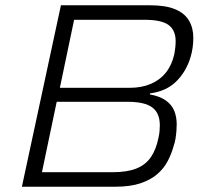

<svg xmlns="http://www.w3.org/2000/svg" viewBox="-20 -708 783 728"><path d="M63 0 211 -688H549Q608 -688 644 -673Q680 -658 696.5 -630Q713 -602 713 -565Q713 -546 710.5 -528Q708 -510 703 -493Q687 -438 649 -400Q611 -362 549 -354L548 -350Q587 -343 609.5 -326.5Q632 -310 641 -287Q650 -264 650 -237Q650 -227 649 -212.5Q648 -198 645.5 -182.5Q643 -167 638 -153Q630 -124 615.5 -96.5Q601 -69 576 -47.5Q551 -26 512.5 -13Q474 0 416 0ZM139 -55H406Q462 -55 497 -69Q532 -83 552 -112Q572 -141 581 -186Q584 -199 585 -211Q586 -223 586 -233Q586 -279 557.5 -300.5Q529 -322 464 -322H195ZM207 -375H471Q517 -375 552 -390Q587 -405 609.5 -433.5Q632 -462 641 -503Q643 -514 644.5 -526.5Q646 -539 646 -552Q646 -593 619.5 -613Q593 -633 527 -633H261Z"/></svg>

Font: Saira SemiExpanded Light
Style: Italic
Weight: 300
Width: 6
Italic angle: -12°
Designer: Hector Gatti with collaboration of the Omnibus-Type team
Foundry: Omnibus-Type
Version: Version 1.101